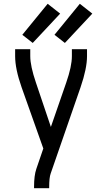

<svg xmlns="http://www.w3.org/2000/svg" viewBox="-20 -995 540 1015"><path d="M153 -768 98 -811 232 -975 298 -923ZM323 -768 268 -811 402 -975 468 -923ZM160 0V-7Q160 -67 172 -102L209 -210L94 -534Q60 -631 60 -698V-735H140V-698Q140 -646 170 -558L249 -324L330 -558Q360 -644 360 -698V-735H440V-698Q440 -633 406 -534L248 -78Q240 -56 240 -7V0Z"/></svg>

Font: Iosevka SS08
Style: Regular
Weight: 400
Monospace: yes
Designer: Belleve Invis
Foundry: Belleve Invis
Version: 2.1.0; ttfautohint (v1.8.2)